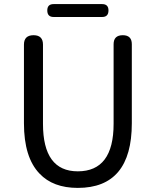

<svg xmlns="http://www.w3.org/2000/svg" viewBox="-20 -905 761 938"><path d="M360 13Q239 13 173 -57Q97 -136 97 -303V-687Q97 -733 144 -733Q190 -733 190 -687V-300Q190 -68 360 -68Q535 -68 535 -300V-516V-689Q535 -733 580 -733Q624 -733 624 -689V-303Q624 13 360 13ZM242 -822Q211 -822 211 -854Q211 -885 242 -885H479Q510 -885 510 -854Q510 -822 479 -822H360Z"/></svg>

Font: GenSenRounded TW R
Style: Regular
Weight: 400
Version: Version 1.501;PS 1;hotconv 16.6.51;makeotf.lib2.5.65220